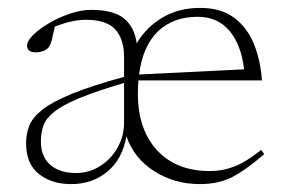

<svg xmlns="http://www.w3.org/2000/svg" viewBox="-20 -456 723 486"><path d="M196.5 -406Q181 -406 162.2 -402Q143.5 -398 119 -389Q114.5 -368 111 -354.2Q107.5 -340.5 101 -334Q96 -329 87.8 -326.2Q79.5 -323.5 71 -323.5Q48.5 -323.5 48.5 -341Q48.5 -352.5 64.2 -367.8Q80 -383 104.5 -397.5Q129 -412 157.2 -421.5Q185.5 -431 210 -431Q268.5 -431 294.8 -408.5Q321 -386 326 -346.5Q351 -388 392 -412Q433 -436 486.5 -436Q539.5 -436 572.8 -411Q606 -386 622.8 -344.5Q639.5 -303 643 -252.5H330.5Q329 -236.5 329 -219Q329 -128.5 377.5 -75.8Q426 -23 511.5 -23Q543.5 -23 573.2 -34.5Q603 -46 641 -76.5L649 -66Q603.5 -26.5 568.5 -8.2Q533.5 10 485.5 10Q421.5 10 370.2 -22.8Q319 -55.5 300 -111Q290 -53.5 252 -21.8Q214 10 160 10Q110.5 10 78.2 -15.8Q46 -41.5 46 -93.5Q46 -117 54.2 -138Q62.5 -159 87.8 -178.8Q113 -198.5 162.5 -218.8Q212 -239 294 -261.5V-312.5Q294 -356.5 272 -381.2Q250 -406 196.5 -406ZM480.5 -413.5Q418.5 -413.5 380 -376.8Q341.5 -340 332 -267.5L598 -280.5Q590 -344.5 560 -379Q530 -413.5 480.5 -413.5ZM83.5 -98Q83.5 -59.5 107.2 -38.8Q131 -18 172.5 -18Q205.5 -18 233.2 -35.5Q261 -53 277.5 -82.2Q294 -111.5 294 -146V-246Q223 -225 180.8 -207.5Q138.5 -190 117.5 -173.2Q96.5 -156.5 90 -138.2Q83.5 -120 83.5 -98Z"/></svg>

Font: Newsreader 16pt ExtraLight
Style: Regular
Weight: 275
Designer: Hugues Gentile
Foundry: Production Type
Version: Version 1.003; ttfautohint (v1.8.3)